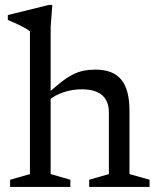

<svg xmlns="http://www.w3.org/2000/svg" viewBox="-20 -740 626 760"><path d="M333 -28.5 411 -51V-295Q411 -325 399.2 -345.2Q387.5 -365.5 363.8 -376Q340 -386.5 304 -386.5Q265.5 -386.5 230.5 -374.5Q195.5 -362.5 176.5 -345L160.5 -362Q194 -393 219.5 -413Q245 -433 266.8 -444.2Q288.5 -455.5 310.5 -460Q332.5 -464.5 358 -464.5Q427 -464.5 459.8 -425Q492.5 -385.5 492.5 -302.5V-51L572 -28.5V0H333ZM258.5 0H20V-28.5L98.5 -51V-615.5Q92 -621.5 79 -629Q66 -636.5 48.2 -644.8Q30.5 -653 11 -661V-680.5L173.5 -720.5H187L180.5 -632.5V-51L258.5 -28.5Z"/></svg>

Font: Newsreader
Style: Regular
Weight: 400
Designer: Hugues Gentile
Foundry: Production Type
Version: Version 1.003